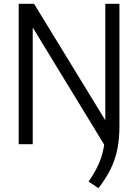

<svg xmlns="http://www.w3.org/2000/svg" viewBox="-20 -760 728 1012"><path d="M544.5 27.5 133 -647H152.5V0H78.5V-740H159.5L563 -80.5ZM499 232 447 197Q478 152.5 497.5 110.2Q517 68 526 21Q535 -26 535 -85V-740H609.5V-95Q609.5 -27 598.2 27.8Q587 82.5 562.8 131.5Q538.5 180.5 499 232Z"/></svg>

Font: Encode Sans SemiCondensed
Style: Regular
Weight: 400
Width: 4
Designer: Multiple Designers
Foundry: Impallari Type
Version: Version 3.002